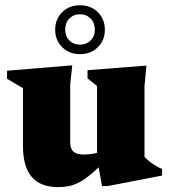

<svg xmlns="http://www.w3.org/2000/svg" viewBox="-20 -714 658 748"><path d="M253.5 -160.5Q253.5 -142.5 259.2 -132Q265 -121.5 277 -116.8Q289 -112 307.5 -112Q329.5 -112 348.5 -116.2Q367.5 -120.5 383.5 -129.5L402 -98.5Q364.5 -61 337.5 -38Q310.5 -15 288.8 -3.8Q267 7.5 247.8 11.2Q228.5 15 207 15Q137.5 15 103.5 -25Q69.5 -65 69.5 -144.5V-370.5L7.5 -407V-438.5L261.5 -459.5L253.5 -384.5ZM377.5 11 358 -97V-379L321 -408.5V-440.5L550.5 -458.5L543 -379V-102.5Q549 -96.5 556.5 -89.8Q564 -83 573 -77Q582 -71 591.5 -65.5Q601 -60 611.5 -55.5V-30L399 11ZM291.5 -693.5Q333.5 -693.5 361 -666.8Q388.5 -640 388.5 -598Q388.5 -557 361 -530Q333.5 -503 291.5 -503Q250 -503 222.5 -530Q195 -557 195 -598Q195 -640 222.5 -666.8Q250 -693.5 291.5 -693.5ZM291.5 -540Q316.5 -540 333 -556.2Q349.5 -572.5 349.5 -598Q349.5 -625 333 -641.8Q316.5 -658.5 291.5 -658.5Q266.5 -658.5 250.2 -641.8Q234 -625 234 -598Q234 -572.5 250.2 -556.2Q266.5 -540 291.5 -540Z"/></svg>

Font: Newsreader 16pt 16pt ExtraBold
Style: Regular
Weight: 800
Version: Version 1.003